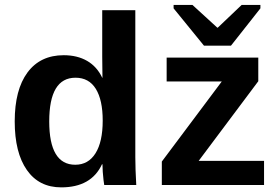

<svg xmlns="http://www.w3.org/2000/svg" viewBox="-20 -767 1151 796"><path d="M412.1 0Q411.1 -4.9 409.2 -20.5Q407.2 -36.1 406 -54.7Q404.8 -73.2 404.8 -85.9H402.8Q358.4 9.8 233.9 9.8Q141.6 9.8 91.3 -62.3Q41 -134.3 41 -263.7Q41 -395 94 -466.6Q147 -538.1 244.1 -538.1Q300.3 -538.1 341.1 -514.6Q381.8 -491.2 403.8 -444.8H404.8L403.8 -531.7V-724.6H541V-115.2Q541 -90.8 542 -62Q543 -33.2 544.9 0ZM184.1 -263.7Q184.1 -84 292 -84Q346.2 -84 376 -131.6Q405.8 -179.2 405.8 -267.1Q405.8 -352.5 377.2 -398.7Q348.6 -444.8 293 -444.8Q184.1 -444.8 184.1 -263.7ZM1074.7 -100.1V0H650.9V-97.2L899.4 -429.2H670.9V-528.3H1050.8V-430.2L803.7 -100.1ZM1059.6 -732.4 937.5 -577.6H825.7L699.7 -732.4V-746.6H777.8L880.9 -652.3H882.8L981.9 -746.6H1059.6Z"/></svg>

Font: Arimo
Style: Bold
Weight: 700
Designer: Steve Matteson
Foundry: Monotype Imaging Inc.
Version: Version 1.33